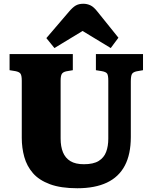

<svg xmlns="http://www.w3.org/2000/svg" viewBox="-20 -989 812 1023"><path d="M392 14Q304 14 246 -7.5Q188 -29 155.5 -66.5Q123 -104 109.5 -152.5Q96 -201 96 -254V-559Q96 -586 89.5 -596Q83 -606 62 -610L31 -615V-701H368V-615L333 -609Q315 -605 309 -594.5Q303 -584 303 -559V-251Q303 -208 315.5 -177.5Q328 -147 355 -130.5Q382 -114 427 -114Q478 -114 506 -131.5Q534 -149 545.5 -179.5Q557 -210 557 -250V-559Q557 -587 551 -596.5Q545 -606 522 -610L491 -615V-701H742V-615L708 -609Q689 -605 683 -594.5Q677 -584 677 -555V-259Q677 -167 645 -106.5Q613 -46 549.5 -16Q486 14 392 14ZM270 -733 227 -786 346 -925Q367 -950 383.5 -959.5Q400 -969 424 -969Q444 -969 462 -960.5Q480 -952 500 -926L611 -788L570 -733L420 -824Z"/></svg>

Font: Literata ExtraBold
Style: Regular
Weight: 800
Designer: Latin by Veronika Burian and Jose Scaglione. Greek by Irene Vlachou. Cyrillic by Vera Evstafieva.
Foundry: TypeTogether
Version: Version 3.103;gftools[0.9.29]